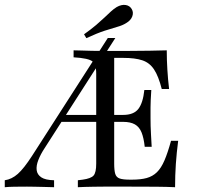

<svg xmlns="http://www.w3.org/2000/svg" viewBox="-28 -781 830 801"><path d="M-8.1 0V-29Q21 -33.1 46.4 -55.6Q71.8 -78.2 105.6 -130.6L421.8 -622.6H453.2L158.1 -162.9Q141.1 -137.1 131.9 -113.3Q122.6 -89.5 125 -71Q127.4 -52.4 144.4 -41.1Q161.3 -29.8 197.6 -29V0Q172.6 -0.8 152.4 -1.2Q132.3 -1.6 116.1 -2Q100 -2.4 84.7 -2.4Q54.8 -2.4 31.9 -2Q8.9 -1.6 -8.1 0ZM213.7 -272.6 231.5 -301.6H525.8V-272.6ZM404.8 -2.4Q384.7 -2.4 364.1 -2Q343.5 -1.6 326.2 -1.2Q308.9 -0.8 296.8 0V-29L316.9 -31.5Q351.6 -36.3 362.5 -48.8Q373.4 -61.3 373.4 -98.4V-472.6Q373.4 -497.6 368.1 -510.9Q362.9 -524.2 348.4 -530.2Q333.9 -536.3 307.3 -539.5L279 -541.9V-571Q292.7 -571 312.5 -570.2Q332.3 -569.4 355.6 -569Q379 -568.5 402.4 -568.5H412.1H497.6Q554.8 -568.5 596.4 -569.4Q637.9 -570.2 667.7 -571Q667.7 -530.6 670.2 -490.7Q672.6 -450.8 677.4 -409.7H646.8Q633.1 -463.7 614.5 -491.5Q596 -519.4 565.7 -529.4Q535.5 -539.5 486.3 -539.5H448.4V-98.4Q448.4 -70.2 452.8 -55.6Q457.3 -41.1 471.4 -36.3Q485.5 -31.5 513.7 -31.5H522.6Q558.9 -31.5 583.9 -38.3Q608.9 -45.2 626.6 -62.5Q644.4 -79.8 658.1 -111.7Q671.8 -143.5 685.5 -193.5H715.3Q708.9 -144.4 705.6 -96.8Q702.4 -49.2 702.4 0Q669.4 -1.6 624.2 -2Q579 -2.4 516.1 -2.4H412.1ZM575.8 -168.5Q571.8 -205.6 562.5 -228.6Q553.2 -251.6 534.7 -262.1Q516.1 -272.6 485.5 -272.6V-301.6Q529.8 -301.6 549.2 -326.6Q568.5 -351.6 574.2 -405.6H603.2Q600 -358.1 600 -332.7Q600 -307.3 600 -287.1Q600 -271.8 600.4 -255.6Q600.8 -239.5 602 -219Q603.2 -198.4 604.8 -168.5ZM332.3 -621.8 322.6 -637.9Q353.2 -659.7 373.4 -677Q393.5 -694.4 408.1 -708.1Q422.6 -721.8 434.3 -732.7Q446 -743.5 458.9 -751.6Q479 -762.9 496.4 -760.1Q513.7 -757.3 521.8 -742.7Q529.8 -729 523.8 -712.5Q517.7 -696 498.4 -684.7Q483.1 -675 461.3 -669Q439.5 -662.9 408.5 -652.8Q377.4 -642.7 332.3 -621.8Z"/></svg>

Font: Playfair 5pt SemiExpanded Light Light
Style: Regular
Weight: 300
Version: Version 2.203